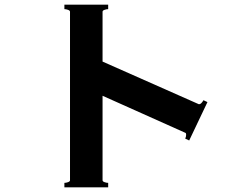

<svg xmlns="http://www.w3.org/2000/svg" viewBox="-20 -768 1040 820"><path d="M866 -332 788 -168 771 -176Q775 -184 775 -193Q775 -200 771 -201L418 -359V2Q418 7 426.5 10Q435 13 442 13V32H255V13Q262 13 270.5 10Q279 7 279 2V-718Q279 -723 270.5 -726Q262 -729 255 -729V-748H442V-729Q435 -729 426.5 -726Q418 -723 418 -718V-505L829 -323H831Q839 -323 849 -340Z"/></svg>

Font: Aoboshi One
Style: Regular
Weight: 400
Designer: IKIMOJI
Foundry: Natsumi Matsuba
Version: Version 1.000; ttfautohint (v1.8.3)